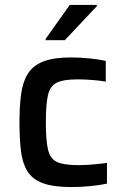

<svg xmlns="http://www.w3.org/2000/svg" viewBox="-20 -751 501 779"><path d="M270 8Q196 8 153.5 -8Q111 -24 91 -56.5Q71 -89 65 -138.5Q59 -188 59 -256Q59 -322 66 -371.5Q73 -421 94 -453.5Q115 -486 157 -502Q199 -518 268 -518Q304 -518 343.5 -514Q383 -510 409 -504V-420Q386 -424 354 -426.5Q322 -429 295 -429Q237 -429 210 -415.5Q183 -402 174.5 -364.5Q166 -327 166 -255Q166 -181 175 -143.5Q184 -106 212 -93.5Q240 -81 297 -81Q322 -81 353.5 -83.5Q385 -86 414 -90V-6Q387 0 347 4Q307 8 270 8ZM165 -588V-593L263 -731H373V-726L243 -588Z"/></svg>

Font: Saira Medium
Style: Regular
Weight: 500
Designer: Hector Gatti with collaboration of the Omnibus-Type team
Foundry: Omnibus-Type
Version: Version 1.100; ttfautohint (v1.8.3)